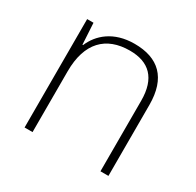

<svg xmlns="http://www.w3.org/2000/svg" viewBox="-123 -677 829 813"><g transform="rotate(30 291.0 -270.0)"><path d="M316 -540C213 -540 154 -486 129 -426H126L120 -530H89V0H128V-297C128 -437 197 -505 313 -505C407 -505 460 -455 460 -345V0H499V-347C499 -479 433 -540 316 -540Z"/></g></svg>

Font: Noto Sans Myanmar ExtraLight
Style: Regular
Weight: 200
Designer: Monotype Design Team
Foundry: Monotype Imaging Inc.
Version: Version 2.107